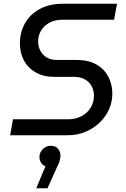

<svg xmlns="http://www.w3.org/2000/svg" viewBox="-20 -720 669 1022"><path d="M34 0 49 -85H340Q384 -85 415.5 -102.5Q447 -120 463.5 -148.5Q480 -177 480 -211Q480 -238 468 -261Q456 -284 432 -297.5Q408 -311 372 -311H268Q211 -311 170 -334.5Q129 -358 107.5 -398Q86 -438 86 -489Q86 -548 113 -596Q140 -644 191.5 -672Q243 -700 314 -700H603L587 -615H313Q272 -615 243 -599Q214 -583 198.5 -557Q183 -531 183 -500Q183 -472 195 -449.5Q207 -427 229 -414Q251 -401 281 -401H388Q449 -401 491.5 -377.5Q534 -354 556 -313Q578 -272 578 -221Q578 -178 560.5 -138.5Q543 -99 511 -68Q479 -37 435.5 -18.5Q392 0 338 0ZM173 282 222 165Q206 159 198 145Q190 131 190 116Q190 99 198.5 85.5Q207 72 220.5 64Q234 56 250 56Q276 56 289 72Q302 88 302 109Q302 118 298 134Q294 150 285 166L233 282Z"/></svg>

Font: MuseoModerno
Style: Italic
Weight: 400
Italic angle: -9°
Designer: Pablo Cosgaya, Héctor Gatti, Marcela Romero, and the Authors of The MuseoModerno Project.
Foundry: Omnibus-Type Team
Version: Version 1.003